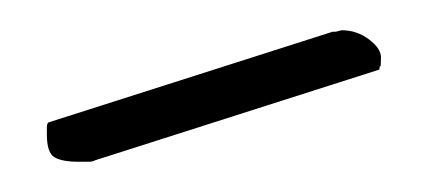

<svg xmlns="http://www.w3.org/2000/svg" viewBox="-20 -789 282 127"><path d="M202 -768 206 -769Q216 -769 224 -763Q232 -757 232 -751Q232 -745 231.5 -745Q231 -745 231 -744V-743L43 -683Q41 -682 39 -682H32Q21 -682 16 -685Q11 -688 11 -700V-705Q11 -707 12 -708L200 -768Z"/></svg>

Font: Miltonian Tattoo
Style: Regular
Weight: 400
Designer: Pablo Impallari
Foundry: Pablo Impallari
Version: Version 1.008